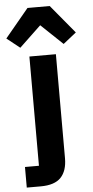

<svg xmlns="http://www.w3.org/2000/svg" viewBox="-114 -832 517 1068"><g transform="rotate(-5 144.0 -297.5)"><path d="M-9 85H69V-525H217V56Q217 126 182 163Q147 200 69 200H-9ZM206 -795 338 -636 265 -578 144 -693 23 -578 -50 -636 82 -795Z"/></g></svg>

Font: IBM Plex Sans Arabic
Style: Bold
Weight: 700
Designer: Mike Abbink, Paul van der Laan, Pieter van Rosmalen, Wael Morcos, Khajak Apelian
Foundry: Bold Monday
Version: Version 1.2